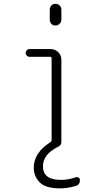

<svg xmlns="http://www.w3.org/2000/svg" viewBox="-20 -780 540 1019"><path d="M135.7 -478.5Q127.9 -478.5 122.1 -484.9Q116.2 -491.2 116.2 -499Q116.2 -506.8 122.1 -513.2Q127.9 -519.5 135.7 -519.5H249Q272.5 -519.5 289.1 -502.9Q305.7 -486.3 305.7 -462.9V-26.4Q305.7 -10.7 292 -2.9H291Q291 -2 290 -2Q208 38.1 208 102.5Q208 174.8 302.7 174.8Q342.8 174.8 381.8 161.1Q389.6 158.2 397 162.6Q404.3 167 404.3 174.8Q404.3 201.2 381.8 207Q337.9 219.7 297.9 219.7Q221.7 219.7 190.4 187.5Q159.2 155.3 159.2 110.4Q159.2 31.2 246.1 -24.4Q253.9 -30.3 253.9 -37.1V-469.7Q253.9 -478.5 245.1 -478.5ZM244.1 -728.5Q244.1 -741.2 252.4 -750.5Q260.7 -759.8 273.9 -759.8Q287.1 -759.8 296.4 -751Q305.7 -742.2 305.7 -728.5V-675.8Q305.7 -663.1 296.4 -653.8Q287.1 -644.5 273.9 -644.5Q260.7 -644.5 252.4 -653.8Q244.1 -663.1 244.1 -675.8Z"/></svg>

Font: Rounded-X Mgen+ 1mn light
Style: Regular
Weight: 200
Designer: [Source Han Sans]
Ryoko NISHIZUKA  (kana & ideographs); Paul D. Hunt (Latin, Greek & Cyrillic); Wenlong ZHANG  (bopomofo
Version: Version 1.059.20150602